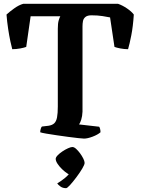

<svg xmlns="http://www.w3.org/2000/svg" viewBox="-20 -724 734 1003"><path d="M419 0Q412 0 389 -2.5Q366 -5 336 -9Q306 -13 275.5 -17.5Q245 -22 221.5 -26Q198 -30 190 -33Q190 -42 193 -51.5Q196 -61 199 -63L233 -67Q253 -70 263.5 -80Q274 -90 278 -111Q282 -132 282 -167V-574Q282 -602 286.5 -617Q291 -632 295 -639H140L117 -479Q107 -475 86 -471Q65 -467 44 -467Q40 -481 34 -509Q28 -537 22.5 -573.5Q17 -610 14 -648Q29 -662 54 -680Q79 -698 101 -704H597Q620 -696 643.5 -680Q667 -664 679 -648Q675 -586 666 -540Q657 -494 649 -467Q629 -467 608.5 -471Q588 -475 578 -479L555 -633Q541 -636 515.5 -640Q490 -644 458 -644Q437 -644 426.5 -635.5Q416 -627 413.5 -614Q411 -601 411 -586V-141Q410 -117 404.5 -99.5Q399 -82 393 -74L498 -62Q500 -60 502.5 -52Q505 -44 505 -33Q490 -20 463.5 -10Q437 0 419 0ZM325 259Q308 259 296 250.5Q284 242 279 234Q298 223 319.5 205.5Q341 188 352 168L360 193Q349 193 334 183.5Q319 174 304.5 160Q290 146 280.5 131.5Q271 117 271 106Q271 98 281 87.5Q291 77 306 67Q321 57 335.5 50.5Q350 44 358 44Q367 44 377.5 53.5Q388 63 398 76.5Q408 90 415 104Q422 118 422 127Q422 136 409.5 157Q397 178 379 202Q361 226 346 242.5Q331 259 325 259Z"/></svg>

Font: Texturina Medium 12pt SemiBold
Style: Regular
Weight: 600
Version: Version 1.002